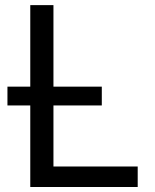

<svg xmlns="http://www.w3.org/2000/svg" viewBox="-20 -748 619 768"><path d="M101.1 0V-727.5H193.8V-82H530.8V0ZM9.8 -326.2V-401.4H387.2V-326.2Z"/></svg>

Font: Atlassian Sans
Style: Regular
Weight: 400
Designer: Rasmus Andersson
Foundry: Modifications by Atlassian Pty Ltd, manufactured by rsms
Version: Version 4.001;git-9221beed3